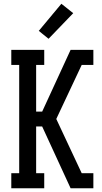

<svg xmlns="http://www.w3.org/2000/svg" viewBox="-20 -1000 540 1020"><path d="M40 0V-80H82V-655H40V-735H215V-655H172V-407H204L355 -735H476V-655H414L279 -368L414 -80H476V0H355L204 -328H172V-80H215V0ZM238 -794 186 -836 306 -980 369 -930Z"/></svg>

Font: Iosevka Curly Slab Medium
Style: Regular
Weight: 500
Monospace: yes
Designer: Belleve Invis
Foundry: Belleve Invis
Version: Version 22.1.2; ttfautohint (v1.8.4)